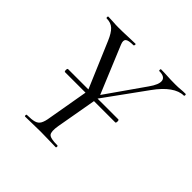

<svg xmlns="http://www.w3.org/2000/svg" viewBox="-161 -775 926 926"><g transform="rotate(45 302.0 -312.5)"><path d="M115.2 -287.8Q112.2 -287.8 111.2 -293.2Q110.2 -298.6 111.2 -303.6Q112.2 -308.6 115.2 -308.6H458.4Q461.4 -308.6 462.3 -303.6Q463.2 -298.6 462.3 -293.2Q461.4 -287.8 458.4 -287.8ZM287.8 -269 277.2 -278.8 449.2 -524.4Q479.4 -566.6 475.3 -589.8Q471.2 -613 433.6 -613Q430.4 -613 430.4 -619Q430.4 -625 433.6 -625Q456.6 -625 478.9 -623.5Q501.2 -622 533.2 -622Q554.2 -622 567.7 -623.5Q581.2 -625 600.2 -625Q604 -625 604 -619Q604 -613 600.2 -613Q569.2 -613 535.7 -589.3Q502.2 -565.6 469 -519.2ZM131.4 0Q127.4 0 127.4 -6Q127.4 -12 131.4 -12Q163.4 -12 180.8 -17Q198.2 -22 206.6 -37Q215 -52 219.2 -81L259 -310L318.4 -319L276.4 -81Q269.2 -38 279.7 -25Q290.2 -12 339 -12Q342.8 -12 342.8 -6Q342.8 0 339 0Q318 0 292.3 -1Q266.6 -2 236.2 -2Q204.8 -2 178.6 -1Q152.4 0 131.4 0ZM270 -271 155 -542Q139 -579.8 121.3 -596.4Q103.6 -613 74.8 -613Q70.8 -613 70.8 -619Q70.8 -625 74.8 -625Q90.4 -625 108.8 -623.5Q127.2 -622 143.8 -622Q176 -622 206.7 -623.5Q237.4 -625 258.8 -625Q262 -625 261.2 -619Q260.4 -613 256.4 -613Q222.4 -613 212.8 -604.1Q203.2 -595.2 212.2 -573L318.4 -317Z"/></g></svg>

Font: Cormorant Infant Light
Style: Italic
Weight: 300
Italic angle: -10°
Designer: Christian Thalmann (Catharsis Fonts)
Foundry: Catharsis Fonts
Version: Version 4.001